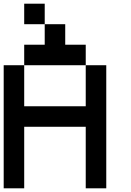

<svg xmlns="http://www.w3.org/2000/svg" viewBox="-20 -1020 707 1040"><path d="M111.1 -333.3V0H0V-666.7H111.1V-444.4H444.4V-666.7H555.6V0H444.4V-333.3ZM333.3 -777.8H444.4V-666.7H111.1V-777.8H222.2V-888.9H333.3ZM222.2 -888.9H111.1V-1000H222.2Z"/></svg>

Font: Pixeloid Mono
Style: Regular
Weight: 400
Monospace: yes
Designer: GGBotNet
Foundry: GGBotNet
Version: 0.5